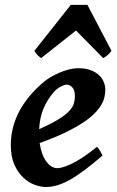

<svg xmlns="http://www.w3.org/2000/svg" viewBox="-20 -731 468 771"><path d="M194.8 -359.9Q170.4 -331.5 155 -295.7Q139.6 -259.8 137.2 -212.4Q185.5 -233.9 214.1 -251.5Q242.7 -269 257.3 -284.7Q272 -300.3 276.4 -314.9Q280.8 -329.6 280.8 -345.7Q280.8 -368.2 270.8 -379.6Q260.7 -391.1 247.1 -391.1Q243.2 -391.1 236.8 -388.9Q230.5 -386.7 223.1 -382.8Q215.8 -378.9 208.3 -373Q200.7 -367.2 194.8 -359.9ZM402.8 -371.1Q402.8 -357.4 399.7 -342.3Q396.5 -327.1 387 -310.5Q377.4 -293.9 359.6 -275.6Q341.8 -257.3 312.5 -238Q283.2 -218.8 240.7 -198.2Q198.2 -177.7 139.2 -156.7Q142.6 -133.3 149.4 -114.5Q156.2 -95.7 165.8 -82.8Q175.3 -69.8 186.5 -62.7Q197.8 -55.7 210 -55.7Q231 -55.7 270.5 -74.7Q310.1 -93.8 369.1 -141.1Q372.1 -139.6 375.5 -134.8Q378.9 -129.9 382.3 -124.3Q385.7 -118.7 388.2 -113.5Q390.6 -108.4 391.6 -106.4Q351.6 -71.8 319.1 -47.6Q286.6 -23.4 259.3 -8.3Q231.9 6.8 208.7 13.4Q185.5 20 163.6 20Q143.6 20 119.1 11Q94.7 2 73.5 -17.8Q52.2 -37.6 37.8 -69.6Q23.4 -101.6 23.4 -147.9Q23.4 -186 32.7 -220.9Q42 -255.9 59.3 -287.6Q76.7 -319.3 101.1 -347.9Q125.5 -376.5 156.2 -402.3Q167 -411.6 183.1 -421.1Q199.2 -430.7 217.8 -438.7Q236.3 -446.8 256.3 -451.9Q276.4 -457 295.4 -457Q323.2 -457 343.5 -449.5Q363.8 -441.9 377 -429.7Q390.1 -417.5 396.5 -402.1Q402.8 -386.7 402.8 -371.1ZM427.7 -526.9Q420.9 -517.1 411.6 -509.3Q402.3 -501.5 394.5 -497.6L285.2 -608.4L145 -497.6Q140.6 -500.5 131.8 -508.8Q123 -517.1 118.2 -526.9L264.2 -711.4H331.1Z"/></svg>

Font: Gentium Basic
Style: Bold Italic
Weight: 700
Italic angle: -8°
Designer: J. Victor Gaultney and Annie Olsen
Foundry: SIL International
Version: Version 1.102; 2013; Maintenance release